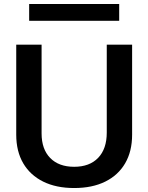

<svg xmlns="http://www.w3.org/2000/svg" viewBox="-20 -926 740 958"><path d="M350.1 12.2Q260.3 12.2 195.6 -19.8Q130.9 -51.8 95.9 -111.3Q61 -170.9 61 -253.9V-703.1H187.5V-260.3Q187.5 -181.6 230.5 -137.7Q273.4 -93.8 350.1 -93.8Q426.8 -93.8 469.7 -138.4Q512.7 -183.1 512.7 -264.6V-703.1H639.2V-253.9Q639.2 -170.9 604.5 -111.3Q569.8 -51.8 505.1 -19.8Q440.4 12.2 350.1 12.2ZM125.5 -822.3V-906.2H574.7V-822.3Z"/></svg>

Font: Schibsted Grotesk SemiBold
Style: Regular
Weight: 600
Designer: Bakken & Baeck AS, Henrik Kongsvoll
Foundry: Schibsted ASA
Version: Version 1.100;gftools[0.9.25]